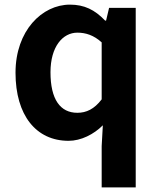

<svg xmlns="http://www.w3.org/2000/svg" viewBox="-20 -594 684 829"><path d="M419 215H566V-560H451L438 -505H434C389 -552 344 -574 282 -574C162 -574 47 -462 47 -280C47 -96 136 14 276 14C330 14 385 -14 424 -53L419 37ZM314 -107C240 -107 198 -165 198 -282C198 -393 251 -453 314 -453C350 -453 385 -442 419 -411V-165C387 -123 353 -107 314 -107Z"/></svg>

Font: Noto Sans CJK TC
Style: Bold
Weight: 700
Designer: Ryoko NISHIZUKA 西塚涼子 (kana, bopomofo & ideographs); Paul D. Hunt (Latin, Greek & Cyrillic); Sandoll Communications 산돌커뮤니
Foundry: Adobe
Version: Version 2.004;hotconv 1.0.118;makeotfexe 2.5.65603